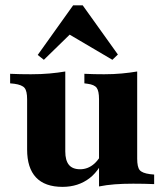

<svg xmlns="http://www.w3.org/2000/svg" viewBox="-20 -700 625 730"><path d="M228.2 -419.4V-209.7H83.1V-322.6Q83.1 -354 73.4 -365.7Q63.7 -377.4 34.7 -381.5L18.5 -383.1V-419.4Q39.5 -418.5 56.9 -418.1Q74.2 -417.7 97.6 -417.7Q137.1 -417.7 168.5 -420.6Q200 -423.4 228.2 -428.2ZM228.2 -209.7V-124.2Q228.2 -90.3 241.9 -73.4Q255.6 -56.5 284.7 -56.5Q314.5 -56.5 338.3 -77.4Q362.1 -98.4 381.5 -145.2L391.9 -133.9Q363.7 -55.6 320.6 -22.6Q277.4 10.5 217.7 10.5Q150.8 10.5 116.9 -25.4Q83.1 -61.3 83.1 -131.5V-209.7ZM356.5 0V-209.7H501.6V-96.8Q501.6 -65.3 510.9 -53.6Q520.2 -41.9 550 -37.9L566.1 -36.3V0Q545.2 -0.8 527.8 -1.2Q510.5 -1.6 486.3 -1.6Q447.6 -1.6 416.1 0.8Q384.7 3.2 356.5 8.9ZM501.6 -419.4V-209.7H356.5V-322.6Q356.5 -354 347.6 -366.1Q338.7 -378.2 312.9 -381.5L300.8 -383.1V-419.4Q321 -418.5 337.9 -418.1Q354.8 -417.7 375.8 -417.7Q412.1 -417.7 442.7 -420.6Q473.4 -423.4 501.6 -428.2ZM146.8 -472.6 123.4 -491.1 258.1 -679.8H294.4L428.2 -492.7L407.3 -472.6L221 -582.3L275.8 -598.4Z"/></svg>

Font: Playfair 9pt Black
Style: Regular
Weight: 900
Designer: Claus Eggers Sørensen
Foundry: Claus Eggers Sørensen
Version: Version 2.203